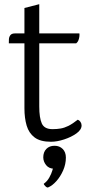

<svg xmlns="http://www.w3.org/2000/svg" viewBox="-20 -645 414 895"><path d="M93.9 -607.7 163 -625.5V-148.5Q163 -96.3 174.8 -69.6Q186.7 -43 224.5 -43Q245.7 -43 262.8 -46Q280 -48.9 298.7 -58.1Q317.3 -67.3 342.5 -87Q349.6 -84.7 355 -77Q360.3 -69.4 360.3 -60.3Q360.3 -40.4 336.5 -23.2Q312.6 -6.1 279.1 4.9Q245.7 15.8 217.6 15.8Q168 15.8 141.3 -4.3Q114.7 -24.4 104.3 -59.4Q93.9 -94.5 93.9 -140.3ZM49.6 -489.2H350.1Q351.1 -483.2 349.9 -474.1Q348.7 -465 345.4 -456.7Q342.1 -448.4 335.1 -442.9H21.2Q21.2 -450.2 21.5 -461.1Q21.8 -471.9 28 -480.6Q34.2 -489.2 49.6 -489.2ZM229.7 121.2 257.1 133.7Q249.3 137.1 244.1 139.2Q239 141.3 232.2 141.3Q208.4 141.3 195 124.7Q181.7 108 181.7 88.5Q181.7 64.1 195.9 49.3Q210.2 34.5 234.4 34.5Q257.5 34.5 272.3 49.4Q287.1 64.3 287.1 89.5Q287.1 120.3 274.4 149.3Q261.7 178.2 242.8 199.3Q223.9 220.5 204.6 228.5Q200 230.9 192 223.5Q184.1 216.1 184.1 211.6Q200 200.2 209.8 182.6Q219.7 165 224.7 147.6Q229.7 130.3 229.7 121.2Z"/></svg>

Font: Karma Variable Light
Style: Regular
Weight: 300
Designer: Joana Correia
Foundry: Indian Type Foundry
Version: Version 3.000